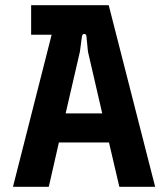

<svg xmlns="http://www.w3.org/2000/svg" viewBox="-20 -720 639 740"><path d="M30 0H168L207 -171H400L440 0H578L399 -700H100V-586H179ZM233 -283 288 -521 296 -581C298 -592 312 -592 313 -581L319 -521L374 -283Z"/></svg>

Font: Finlandica SemiBold
Style: Regular
Weight: 600
Designer: Niklas Ekholm, Juho Hiilivirta, Jaakko Suomalainen
Foundry: Helsinki Type Studio
Version: Version 2.000;Glyphs 3.2 (3202)